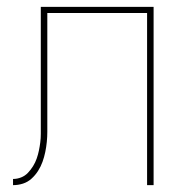

<svg xmlns="http://www.w3.org/2000/svg" viewBox="-20 -540 540 560"><path d="M18 0V-18Q30 -18 41.5 -22.5Q53 -27 61.5 -36Q70 -45 76.5 -55.5Q83 -66 87 -77.5Q91 -89 93.5 -101Q96 -113 97.5 -125Q99 -137 99 -149.5Q99 -162 99 -174V-520H428V0H409V-502H118V-185Q118 -170 118 -155.5Q118 -141 116.5 -126Q115 -111 112 -96.5Q109 -82 104 -68Q99 -54 91 -41.5Q83 -29 72 -19Q61 -9 47 -4.5Q33 0 18 0Z"/></svg>

Font: Iosevka SS18 Thin
Style: Regular
Weight: 100
Monospace: yes
Designer: Belleve Invis
Foundry: Belleve Invis
Version: Version 25.1.1; ttfautohint (v1.8.4)